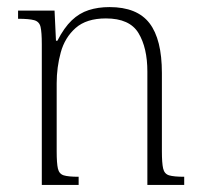

<svg xmlns="http://www.w3.org/2000/svg" viewBox="-20 -522 565 542"><path d="M500 -23V0H396V-320Q396 -387 371 -428.5Q346 -470 279 -470Q224 -470 193.5 -443Q163 -416 151.5 -374Q140 -332 140 -287V-95Q140 -61 143.5 -46Q147 -31 160 -27Q173 -23 202 -23V0H98V-397Q98 -431 94.5 -446Q91 -461 76.5 -465Q62 -469 31 -469V-492H134L138 -407H142Q161 -444 182.5 -464.5Q204 -485 230.5 -493.5Q257 -502 289 -502Q367 -502 402 -456.5Q437 -411 437 -316V-95Q437 -62 440.5 -46.5Q444 -31 457.5 -27Q471 -23 500 -23Z"/></svg>

Font: Noto Serif Armenian ExtraLight
Style: Regular
Weight: 250
Version: Version 2.007